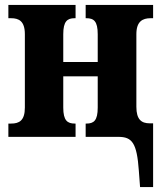

<svg xmlns="http://www.w3.org/2000/svg" viewBox="-20 -556 648 780"><path d="M544 137 549 204H602V-55H588C555 -55 534 -70 534 -122V-417C534 -469 559 -482 592 -482H602V-536H328V-482H331C361 -482 377 -470 377 -417V-304H237V-417C237 -469 253 -482 283 -482H287V-536H14V-482H25C57 -482 81 -470 81 -417V-119C81 -66 58 -54 25 -54H14V0H287V-54H284C254 -54 237 -66 237 -119V-246H377V-119C377 -66 361 -54 331 -54H328V0H461C517 0 536 25 544 137Z"/></svg>

Font: Noto Serif Condensed ExtraBold
Style: Regular
Weight: 800
Width: 3
Designer: Monotype Design Team
Foundry: Monotype Imaging Inc.
Version: Version 2.013